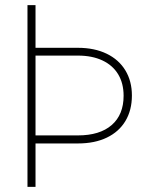

<svg xmlns="http://www.w3.org/2000/svg" viewBox="-20 -727 600 747"><path d="M118.2 -707V-541H283.2Q347.2 -541 394.8 -518.1Q442.4 -495.1 467.8 -453.1Q493.2 -411.1 493.2 -355.5Q493.2 -298.3 468 -256.3Q442.9 -214.4 395.8 -191.7Q348.6 -168.9 283.2 -168.9H118.2V0H86.9V-707ZM283.2 -200.2Q368.2 -200.2 414.6 -240.5Q460.9 -280.8 460.9 -354.5Q460.9 -402.8 439.7 -438Q418.5 -473.1 378.4 -491.9Q338.4 -510.7 283.2 -510.7H118.2V-200.2Z"/></svg>

Font: Pretendard Std Thin
Style: Regular
Weight: 100
Designer: Base glyphs from Inter by Rasmus Andersson; Hangeul glyphs from Noto Sans CJK(Source Han Sans) by Jang Soo-young and Kan
Foundry: Kil Hyung-jin
Version: Version 1.309